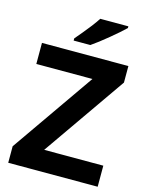

<svg xmlns="http://www.w3.org/2000/svg" viewBox="-135 -1018 850 1101"><g transform="rotate(15 289.5 -467.0)"><path d="M555 0H24V-98L366 -589H33V-714H546V-616L204 -125H555ZM487 -934V-924Q473 -910 450 -890Q427 -870 400.5 -848Q374 -826 348.5 -806.5Q323 -787 304 -774H205V-787Q221 -806 242.5 -831.5Q264 -857 285 -884.5Q306 -912 320 -934Z"/></g></svg>

Font: Noto IKEA Simplified Chinese
Style: Bold
Weight: 700
Designer: Monotype Design Team
Foundry: Monotype Imaging Inc.
Version: Version 1.100